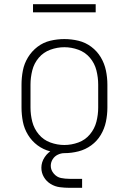

<svg xmlns="http://www.w3.org/2000/svg" viewBox="-20 -725 616 919"><path d="M288 8Q322 8 355.5 -0.5Q389 -9 417 -29.5Q445 -50 462.5 -79.5Q480 -109 487 -142.5Q494 -176 494 -210V-320Q494 -354 487 -387.5Q480 -421 462.5 -450.5Q445 -480 417 -501Q389 -522 355.5 -530Q322 -538 288 -538Q254 -538 220.5 -530Q187 -522 159.5 -501Q132 -480 114 -450.5Q96 -421 89.5 -387.5Q83 -354 83 -320V-210Q83 -176 89.5 -142.5Q96 -109 114 -79.5Q132 -50 159.5 -29.5Q187 -9 220.5 -0.5Q254 8 288 8ZM288 -31Q254 -31 221 -43Q188 -55 165.5 -82Q143 -109 134.5 -142.5Q126 -176 126 -210V-320Q126 -354 134.5 -388Q143 -422 165.5 -448.5Q188 -475 221 -487Q254 -499 288 -499Q322 -499 355 -487Q388 -475 410.5 -448.5Q433 -422 441.5 -388Q450 -354 450 -320V-210Q450 -176 441.5 -142.5Q433 -109 410.5 -82Q388 -55 355 -43Q322 -31 288 -31ZM313 174H373V131H313Q292 131 272 127Q252 123 237.5 106Q223 89 223 69Q223 52 232 37.5Q241 23 256.5 15.5Q272 8 288 8V-22Q261 -22 235.5 -9.5Q210 3 194 27Q178 51 178 78Q178 102 190 122.5Q202 143 222.5 155.5Q243 168 266.5 171Q290 174 313 174ZM138 -666H438V-705H138Z"/></svg>

Font: Iosevka Sparkle Extralight
Style: Regular
Weight: 200
Designer: Belleve Invis
Foundry: Belleve Invis
Version: Version 4.5.0; ttfautohint (v1.8.3)